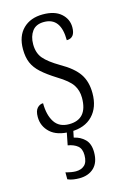

<svg xmlns="http://www.w3.org/2000/svg" viewBox="-118 -598 577 881"><g transform="rotate(-15 170.0 -158.0)"><path d="M163 10Q99 10 66.5 -20Q34 -50 34 -94Q34 -123 46 -136Q58 -149 74 -149Q74 -93 96 -59Q118 -25 165 -25Q253 -25 253 -127Q253 -162 235.5 -188.5Q218 -215 167 -246Q124 -273 98 -296.5Q72 -320 60.5 -347Q49 -374 49 -412Q49 -474 84 -508.5Q119 -543 178 -543Q234 -543 264 -516.5Q294 -490 294 -451Q294 -400 254 -400Q254 -508 174 -508Q136 -508 118 -483.5Q100 -459 100 -422Q100 -380 122 -354Q144 -328 195 -298Q255 -264 280 -227Q305 -190 305 -135Q305 -68 267.5 -29Q230 10 163 10ZM146 227Q134 227 119 225Q104 223 91 217V184Q120 192 139 192Q165 192 180.5 177.5Q196 163 196 130Q196 100 179 86Q162 72 133 67L148 -9H179L169 40Q199 46 220.5 67Q242 88 242 129Q242 177 216 202Q190 227 146 227Z"/></g></svg>

Font: Noto Serif ExtraCondensed Light
Style: Regular
Weight: 300
Width: 2
Designer: Monotype Design Team
Foundry: Monotype Imaging Inc.
Version: Version 2.014; ttfautohint (v1.8.4.7-5d5b)